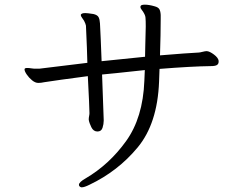

<svg xmlns="http://www.w3.org/2000/svg" viewBox="-20 -755 1040 822"><path d="M883 -472Q801 -471 663 -460L661 -405Q654 -226 569.5 -124Q485 -22 363 36Q341 47 330 47Q324 47 319 41Q318 39 318 36Q318 25 346 9Q447 -50 519.5 -150.5Q592 -251 598 -409L600 -455Q520 -447 478 -442L417 -436Q421 -308 424 -242V-238Q424 -224 419 -208Q414 -192 397 -192Q380 -192 371 -210.5Q362 -229 360 -242V-245Q360 -251 361.5 -258Q363 -265 363 -271Q363 -293 356 -429Q226 -412 169 -403Q156 -400 144 -400Q131 -400 117.5 -411Q104 -422 94.5 -436Q85 -450 85 -458Q85 -464 96 -464Q105 -464 113 -462.5Q121 -461 126 -461H149L354 -486Q353 -537 348 -645Q347 -652 340 -666Q337 -671 331.5 -678.5Q326 -686 326 -690V-692Q329 -699 345 -699Q354 -699 380 -695Q397 -691 402 -681.5Q407 -672 408 -655Q411 -602 415 -493L601 -512L602 -561Q604 -619 604 -641Q604 -668 603 -677Q603 -687 596 -699Q593 -705 587 -712.5Q581 -720 581 -725L582 -729Q584 -735 600 -735Q618 -735 642 -728Q657 -724 662 -716Q667 -708 668 -691V-674Q668 -611 665 -518Q786 -528 830 -530Q835 -530 846.5 -533Q858 -536 864 -536H866Q878 -535 896 -521.5Q914 -508 916 -495V-491Q916 -481 908.5 -476.5Q901 -472 883 -472Z"/></svg>

Font: Fusion Kai T
Style: Regular
Weight: 400
Designer: Fontworks Inc.
Version: Version 24.134;May 13, 2024